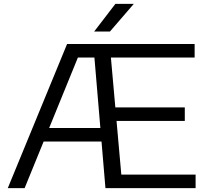

<svg xmlns="http://www.w3.org/2000/svg" viewBox="-20 -966 1076 986"><path d="M20 0 324.5 -740H496.5L495 -670.5H380L106.5 0ZM187.5 -239 209 -308.5H530V-239ZM521.5 0 459 -740H979.5V-670.5H549.5L603 -69.5H984.5V0ZM533.5 -345V-414.5H929V-345ZM463.5 -804 572.5 -946H667L544.5 -804Z"/></svg>

Font: Encode Sans SC Expanded
Style: Regular
Weight: 400
Width: 7
Designer: Multiple Designers
Foundry: Impallari Type
Version: Version 3.002